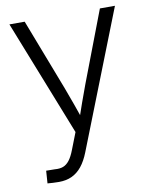

<svg xmlns="http://www.w3.org/2000/svg" viewBox="-82 -584 680 853"><g transform="rotate(-10 257.5 -158.0)"><path d="M63.5 202.6 67.4 146 106.4 146.5Q128.4 148.4 144 142.6Q159.7 136.7 172.4 120.4Q185.1 104 196.3 74.7L225.6 -0.5L19.5 -522.5H88.4L211.9 -201.2Q227.1 -161.6 240.7 -122.6Q254.4 -83.5 268.1 -44.4H249.5Q262.7 -83.5 276.6 -122.6Q290.5 -161.6 305.2 -201.2L427.7 -522.5H495.6L252.4 96.2Q237.8 133.3 218.3 157.5Q198.7 181.6 173.3 193.4Q147.9 205.1 114.7 205.1Q100.6 205.1 88.1 204.3Q75.7 203.6 63.5 202.6Z"/></g></svg>

Font: Inter 28pt Light
Style: Regular
Weight: 300
Designer: Rasmus Andersson
Foundry: rsms
Version: Version 4.001;git-66647c0bb